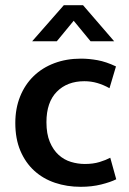

<svg xmlns="http://www.w3.org/2000/svg" viewBox="-20 -710 498 740"><path d="M307 -78Q339 -78 363.5 -85.5Q388 -93 405 -102L428 -19Q406 -8 370 1Q334 10 291 10Q238 10 192 -5.5Q146 -21 112 -52Q78 -83 58.5 -129Q39 -175 39 -236Q39 -292 57.5 -338Q76 -384 109.5 -416.5Q143 -449 189.5 -466.5Q236 -484 292 -484Q323 -484 356 -478Q389 -472 427 -454L402 -370Q379 -383 355 -390Q331 -397 305 -397Q239 -397 199 -356.5Q159 -316 159 -239Q159 -194 172 -163Q185 -132 206 -113Q227 -94 253.5 -86Q280 -78 307 -78ZM420 -551H329L264 -630L199 -551H104L226 -690H300Z"/></svg>

Font: Ek Mukta SemiBold
Style: Regular
Weight: 600
Designer: Girish Dalvi and Yashodeep Gholap
Foundry: Ek Type
Version: Version 2.538;PS 1.002;hotconv 16.6.51;makeotf.lib2.5.65220;